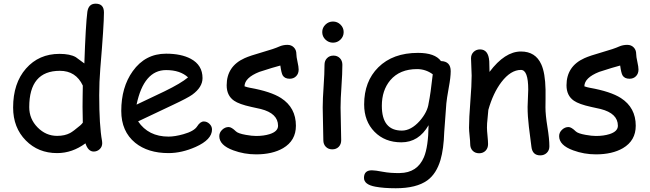

<svg xmlns="http://www.w3.org/2000/svg" viewBox="-20 -798 3483 1029"><path d="M517.6 -431.2Q511.7 -359.4 511.7 -287.6Q511.7 -125 526.9 -42Q527.8 -35.2 527.8 -30.8Q527.8 -11.2 514.2 1.5Q500.5 14.2 482.4 14.2Q452.1 14.2 438 -29.8Q402.8 -3.9 365 9.3Q327.1 22.5 286.1 22.5Q185.1 22.5 118.7 -44.9Q50.3 -113.8 50.3 -221.7Q50.3 -352.1 119.4 -430.7Q188.5 -509.3 298.8 -509.3Q355.5 -509.3 386.2 -491.7L432.1 -458Q439 -663.6 448.2 -734.9Q454.6 -778.3 492.7 -778.3Q537.1 -778.3 537.1 -731Q537.1 -663.1 517.6 -431.2ZM300.8 -418.5Q218.8 -418.5 177.7 -369.9Q136.7 -321.3 136.7 -223.6Q136.7 -160.6 181.4 -115.2Q226.1 -69.8 286.1 -69.8Q327.1 -69.8 355.5 -85Q372.1 -93.8 409.7 -125.5Q417 -131.8 423.8 -140.6L422.4 -225.1L422.9 -281.7L423.8 -339.4Q405.3 -378.9 374.5 -398.7Q343.8 -418.5 300.8 -418.5Z M883.3 22.5Q772.9 22.5 704.6 -32.7Q629.9 -93.8 629.9 -203.6Q629.9 -330.6 691.4 -416.5Q758.3 -510.3 870.1 -510.3Q951.2 -510.3 1002.4 -482.9Q1065.4 -449.2 1065.4 -379.4Q1065.4 -330.6 1010.3 -290.5Q985.8 -272.9 906.7 -235.8L720.2 -147.5Q747.6 -106.9 788.3 -86.4Q829.1 -65.9 883.3 -65.9Q917 -65.9 962.4 -78.6Q1020 -94.7 1036.6 -120.8Q1053.2 -147 1072.3 -147Q1089.4 -147 1102.8 -134Q1116.2 -121.1 1116.2 -104Q1116.2 -49.8 1028.8 -10.7Q954.1 22.5 883.3 22.5ZM870.1 -422.4Q810.5 -422.4 771 -376.2Q731.4 -330.1 711.9 -237.3L861.8 -308.6Q950.2 -351.6 987.8 -383.3Q945.8 -422.4 870.1 -422.4Z M1532.7 -376Q1505.9 -376 1495.1 -394Q1487.8 -406.7 1482.4 -446.8Q1445.8 -437.5 1369.6 -412.6Q1291 -381.3 1290.5 -335.4Q1305.2 -330.1 1319.3 -327.6Q1431.6 -307.6 1486.3 -272.5Q1565.9 -221.2 1565.9 -124Q1565.9 -44.4 1497.1 -3.9Q1439.9 29.3 1352.5 29.3Q1288.6 29.3 1230.5 7.8Q1155.3 -19.5 1155.3 -68.4Q1155.3 -87.9 1170.7 -102.5Q1186 -117.2 1205.6 -117.2Q1220.7 -117.2 1244.6 -93.8Q1256.3 -82.5 1297.4 -75.2Q1330.1 -69.3 1352.5 -69.3Q1393.6 -69.3 1424.8 -79.1Q1470.2 -93.3 1470.2 -124Q1470.2 -190.4 1377.4 -213.9L1326.7 -225.1Q1261.7 -239.3 1234.4 -258.3Q1194.8 -285.6 1194.8 -340.8Q1194.8 -442.9 1291 -486.3Q1320.3 -499.5 1384.8 -517.8Q1449.2 -536.1 1477.1 -548.8Q1497.1 -557.6 1520.5 -557.6Q1541.5 -557.6 1554.9 -543.9Q1568.4 -530.3 1568.4 -508.3Q1568.4 -494.1 1574.5 -466.8Q1580.6 -439.5 1580.6 -425.3Q1580.6 -403.3 1567.1 -389.6Q1553.7 -376 1532.7 -376Z M1764.6 -569.3Q1741.2 -569.3 1724.1 -585.9Q1707 -602.5 1707 -626Q1707 -649.4 1724.1 -666Q1741.2 -682.6 1764.6 -682.6Q1788.1 -682.6 1804.9 -666Q1821.8 -649.4 1821.8 -626Q1821.8 -602.5 1804.9 -585.9Q1788.1 -569.3 1764.6 -569.3ZM1805.2 -221.7Q1805.2 -192.4 1806.9 -134Q1808.6 -75.7 1808.6 -46.4Q1808.6 -24.9 1795.4 -11.2Q1782.2 2.4 1760.7 2.4Q1739.7 2.4 1726.3 -11.2Q1712.9 -24.9 1712.9 -46.4Q1712.9 -75.7 1711.2 -134Q1709.5 -192.4 1709.5 -221.7Q1709.5 -267.6 1714.4 -336.2Q1719.2 -404.8 1719.2 -450.7Q1719.2 -472.7 1732.7 -486.3Q1746.1 -500 1767.1 -500Q1788.1 -500 1801.5 -486.3Q1814.9 -472.7 1814.9 -450.7Q1814.9 -404.8 1810.1 -336.2Q1805.2 -267.6 1805.2 -221.7Z M2372.1 -243.7 2360.8 -90.3Q2357.9 1 2340.8 59.1Q2318.8 133.3 2270.5 168.5Q2211.9 210.9 2101.1 210.9Q2036.1 210.9 1992.2 202.6Q1930.7 191.4 1930.7 155.3Q1930.7 114.7 1973.1 114.7Q1990.7 114.7 2031.7 122.6Q2072.8 130.4 2122.6 129.4Q2216.3 128.4 2252 44.4Q2275.4 -11.2 2276.9 -127Q2250.5 -81.1 2214.1 -58.1Q2177.7 -35.2 2130.9 -35.2Q2042.5 -35.2 1987.1 -91.8Q1931.6 -148.4 1931.6 -238.3Q1931.6 -361.8 2007.3 -437Q2085.4 -514.6 2220.2 -514.6Q2265.6 -514.6 2296.4 -503.7Q2327.1 -492.7 2343.3 -470.7Q2395.5 -469.2 2395.5 -416.5Q2395.5 -383.8 2385.3 -329.6Q2374 -266.6 2372.1 -243.7ZM2215.3 -427.7Q2122.6 -427.7 2071.8 -368.2Q2026.4 -314 2026.4 -231Q2026.4 -164.6 2053.2 -131.3Q2080.1 -98.1 2133.8 -98.1Q2183.1 -98.1 2229.5 -149.9Q2271.5 -198.2 2277.3 -245.1Q2287.6 -294.4 2299.3 -399.9Q2279.8 -414.1 2258.8 -420.9Q2237.8 -427.7 2215.3 -427.7Z M2875.5 34.7Q2833.5 34.7 2828.1 -11.2L2814.5 -118.2Q2807.6 -175.3 2807.6 -225.1Q2807.6 -238.8 2809.3 -271.5Q2811 -304.2 2811 -317.9Q2811 -423.3 2772 -423.3Q2717.3 -423.3 2667.5 -358.4Q2622.6 -299.3 2597.2 -209Q2596.2 -189.9 2592.8 -161.1Q2589.8 -136.7 2589.8 -113.8Q2589.8 -99.1 2592.8 -69.8Q2595.7 -40.5 2595.7 -25.9Q2595.7 -3.9 2582.3 9.8Q2568.8 23.4 2547.9 23.4Q2526.4 23.4 2513.2 9.8Q2500 -3.9 2500 -25.9Q2500 -40.5 2496.8 -69.8Q2493.7 -99.1 2493.7 -113.8Q2493.7 -164.1 2500.7 -253.2Q2507.8 -342.3 2507.8 -392.6Q2507.8 -408.2 2506.1 -439Q2504.4 -469.7 2504.4 -485.4Q2504.4 -506.3 2518.3 -519.8Q2532.2 -533.2 2552.7 -533.2Q2597.7 -533.2 2602.1 -469.7L2603.5 -412.6Q2685.5 -522 2772 -522Q2850.1 -522 2880.9 -453.1Q2901.9 -407.2 2903.8 -317.4V-268.1L2903.3 -222.7Q2903.3 -182.1 2913.8 -117.9Q2924.3 -53.7 2924.3 -13.7Q2924.3 7.8 2910.4 21.2Q2896.5 34.7 2875.5 34.7Z M3354 -376Q3327.1 -376 3316.4 -394Q3309.1 -406.7 3303.7 -446.8Q3267.1 -437.5 3190.9 -412.6Q3112.3 -381.3 3111.8 -335.4Q3126.5 -330.1 3140.6 -327.6Q3252.9 -307.6 3307.6 -272.5Q3387.2 -221.2 3387.2 -124Q3387.2 -44.4 3318.4 -3.9Q3261.2 29.3 3173.8 29.3Q3109.9 29.3 3051.8 7.8Q2976.6 -19.5 2976.6 -68.4Q2976.6 -87.9 2991.9 -102.5Q3007.3 -117.2 3026.9 -117.2Q3042 -117.2 3065.9 -93.8Q3077.6 -82.5 3118.7 -75.2Q3151.4 -69.3 3173.8 -69.3Q3214.8 -69.3 3246.1 -79.1Q3291.5 -93.3 3291.5 -124Q3291.5 -190.4 3198.7 -213.9L3147.9 -225.1Q3083 -239.3 3055.7 -258.3Q3016.1 -285.6 3016.1 -340.8Q3016.1 -442.9 3112.3 -486.3Q3141.6 -499.5 3206.1 -517.8Q3270.5 -536.1 3298.3 -548.8Q3318.4 -557.6 3341.8 -557.6Q3362.8 -557.6 3376.2 -543.9Q3389.6 -530.3 3389.6 -508.3Q3389.6 -494.1 3395.8 -466.8Q3401.9 -439.5 3401.9 -425.3Q3401.9 -403.3 3388.4 -389.6Q3375 -376 3354 -376Z"/></svg>

Font: TUNJUNG BIRU
Style: Regular
Weight: 400
Designer: R.S. Wihananto
Foundry: R.S. Wihananto
Version: Version 2.0.1